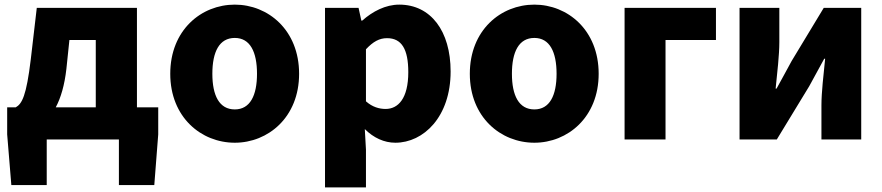

<svg xmlns="http://www.w3.org/2000/svg" viewBox="-20 -603 3814 830"><path d="M280 -430H394V-139H221C243 -180 259 -235 267 -305ZM572 -139V-569H139L113 -346C94 -188 75 -154 48 -139H11V-22L29 197H182V0H494V197H647L664 -22V-139Z M995 14C1139 14 1273 -96 1273 -284C1273 -473 1139 -583 995 -583C850 -583 716 -473 716 -284C716 -96 850 14 995 14ZM995 -130C928 -130 898 -190 898 -284C898 -379 928 -439 995 -439C1061 -439 1091 -379 1091 -284C1091 -190 1061 -130 995 -130Z M1385 207H1562V44L1557 -45C1595 -7 1641 14 1689 14C1811 14 1928 -98 1928 -294C1928 -469 1842 -583 1706 -583C1647 -583 1591 -554 1546 -514H1542L1530 -569H1385ZM1647 -132C1620 -132 1590 -140 1562 -165V-390C1593 -423 1620 -438 1653 -438C1716 -438 1745 -391 1745 -291C1745 -177 1701 -132 1647 -132Z M2290 14C2434 14 2568 -96 2568 -284C2568 -473 2434 -583 2290 -583C2145 -583 2011 -473 2011 -284C2011 -96 2145 14 2290 14ZM2290 -130C2223 -130 2193 -190 2193 -284C2193 -379 2223 -439 2290 -439C2356 -439 2386 -379 2386 -284C2386 -190 2356 -130 2290 -130Z M2680 0H2857V-430H3075V-569H2680Z M3177 0H3338L3478 -230C3496 -262 3524 -315 3543 -349H3547C3540 -279 3531 -204 3531 -148V0H3703V-569H3541L3402 -339C3385 -306 3355 -254 3337 -220H3333C3340 -289 3349 -365 3349 -421V-569H3177Z"/></svg>

Font: Noto Sans CJK KR Black
Style: Regular
Weight: 900
Designer: Ryoko NISHIZUKA (kana & ideographs); Paul D. Hunt (Latin, Greek & Cyrillic); Wenlong ZHANG (bopomofo); Sandoll Communica
Foundry: Adobe Systems Incorporated
Version: Version 1.004;PS 1.004;hotconv 1.0.82;makeotf.lib2.5.63406